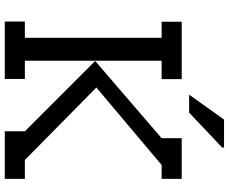

<svg xmlns="http://www.w3.org/2000/svg" viewBox="-97 -860 957 803"><g transform="rotate(90 381.5 -458.5)"><path d="M597 -909 451 -771H376L480 -917H597ZM234 -656V-84H310V0H70V-84H138V-656H71V-740H311V-656ZM728 -656H670L346 -383L649 -84H728V0H529V-84L235 -378L558 -656V-740H728Z"/></g></svg>

Font: Arvo
Style: Regular
Weight: 400
Designer: Anton Koovit (Cyrillic Expansion: Cyreal)
Foundry: Anton Koovit, Yassin Baggar
Version: Version 3.000